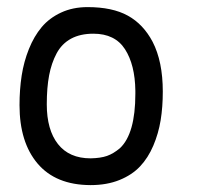

<svg xmlns="http://www.w3.org/2000/svg" viewBox="-20 -524 558 543"><path d="M235.4 -0.5Q137.7 -1 86.4 -61.3Q35.2 -121.6 35.2 -226.6Q35.2 -271 41.3 -310.3Q47.4 -349.6 61.8 -385.5Q76.2 -421.4 97.9 -447.3Q119.6 -473.1 152.8 -488.5Q186 -503.9 227.5 -503.9Q297.9 -503.9 341.6 -479.7Q385.3 -455.6 411.6 -405.8Q440.4 -350.1 440.4 -265.1Q440.4 -221.2 434.3 -183.8Q428.2 -146.5 413.6 -112.1Q398.9 -77.6 376.2 -53.5Q353.5 -29.3 317.9 -14.9Q282.2 -0.5 236.3 -0.5ZM319.3 -105Q362.8 -146 362.8 -258.8V-267.6Q361.8 -340.8 333.5 -384.8Q305.2 -428.7 244.1 -428.7Q207 -428.7 180.9 -414.6Q154.8 -400.4 140.1 -373Q125.5 -345.7 118.9 -310.8Q112.3 -275.9 112.3 -229Q112.3 -156.7 144 -116.5Q175.8 -76.2 236.3 -76.2Q264.2 -76.7 282.5 -83Q300.8 -89.4 319.3 -105Z"/></svg>

Font: FantasqueSansM Nerd Font
Style: Regular
Weight: 400
Monospace: yes
Designer: Jany Belluz
Version: Version 1.8.0 ; ttfautohint (v1.8.2);Nerd Fonts 3.4.0